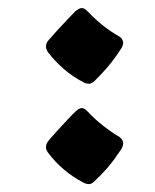

<svg xmlns="http://www.w3.org/2000/svg" viewBox="-20 -447 388 481"><path d="M203.6 -237.3Q194.8 -237.3 189.5 -240.7Q162.6 -254.4 139.6 -274.4Q116.7 -294.4 100.1 -316.4Q98.1 -319.3 96.7 -322.8Q95.2 -326.2 95.2 -330.1Q95.2 -333 96.2 -337.2Q97.2 -341.3 101.1 -345.7Q106.9 -352.5 120.8 -367.9Q134.8 -383.3 148.9 -398.2Q163.1 -413.1 168.5 -418.5Q171.9 -421.4 176.3 -424.1Q180.7 -426.8 185.1 -426.8Q191.4 -426.8 199.2 -418.9Q236.3 -379.4 279.8 -355Q288.6 -348.6 288.6 -339.8Q288.6 -335.4 286.4 -330.6Q284.2 -325.7 282.2 -323.2Q265.6 -297.9 249.8 -279.3Q233.9 -260.7 216.8 -244.1Q213.9 -241.7 210.7 -239.5Q207.5 -237.3 203.6 -237.3ZM203.6 14.2Q195.8 14.2 189.5 10.7Q135.3 -17.6 100.1 -64.9Q95.2 -71.8 95.2 -77.6Q95.2 -81.5 96.2 -85.2Q97.2 -88.9 101.1 -93.8Q106.9 -101.1 120.8 -116.5Q134.8 -131.8 148.9 -147Q163.1 -162.1 168.5 -167Q171.9 -170.4 176.3 -173.3Q180.7 -176.3 185.1 -176.3Q190.9 -176.3 199.2 -168Q216.8 -148.9 238.3 -132.1Q259.8 -115.2 279.8 -103.5Q288.6 -96.7 288.6 -87.4Q288.6 -84 286.4 -78.6Q284.2 -73.2 282.2 -70.8Q265.6 -45.9 249.8 -27.3Q233.9 -8.8 216.8 6.8Q209.5 14.2 203.6 14.2Z"/></svg>

Font: David Libre
Style: Bold
Weight: 700
Designer: Ismar David, J. Victor Gaultney, Annie Olsen and Meir Sadan
Foundry: Monotype Imaging Inc. & SIL International
Version: Version 1.100; ttfautohint (v1.8.4.7-5d5b)